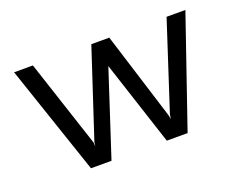

<svg xmlns="http://www.w3.org/2000/svg" viewBox="-72 -508 789 633"><g transform="rotate(-20 322.5 -192.0)"><path d="M189 -77 190 -62 192 -77 293 -384H356L452 -77L455 -62L457 -77L557 -384H623L491 0H418L321 -297L224 0H152L22 -384H88Z"/></g></svg>

Font: Cambay Devanagari
Style: Regular
Weight: 400
Designer: Pooja Saxena
Foundry: Pooja Saxena
Version: Version 1.180;PS 001.180;hotconv 1.0.70;makeotf.lib2.5.58329